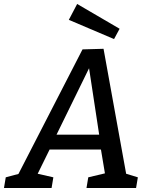

<svg xmlns="http://www.w3.org/2000/svg" viewBox="-56 -948 755 968"><path d="M466 -702 580 -72 639 -54 630 0H380L389 -54L473 -74L453 -194H194L134 -72L213 -54L204 0H-36L-27 -54L37 -71L360 -699ZM444 -269 393 -604 229 -269ZM547 -803 519 -751 291 -848 333 -928Z"/></svg>

Font: Bitter Pro Medium
Style: Italic
Weight: 500
Italic angle: -9°
Designer: Sol Matas, and Bitter project Authors
Foundry: Sol Matas
Version: Version 1.010